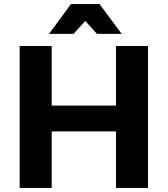

<svg xmlns="http://www.w3.org/2000/svg" viewBox="-20 -927 827 947"><path d="M77 -700H235V-406H552V-700H710V0H552V-279H235V0H77ZM330 -907H471L580 -760H458L359 -870H442L343 -760H222Z"/></svg>

Font: Alexandria SemiBold
Style: Regular
Weight: 600
Designer: Mohamed Gaber
Foundry: Kief Type Foundry
Version: Version 5.100